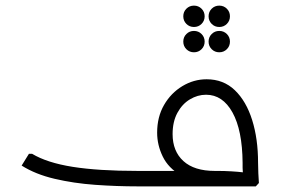

<svg xmlns="http://www.w3.org/2000/svg" viewBox="-20 -663 998 683"><path d="M470 0Q395 0 318.5 -5.5Q242 -11 174 -27Q106 -43 57 -74L83 -116H94Q147 -84 238.5 -69.5Q330 -55 470 -55H754Q779 -55 803.5 -53.5Q828 -52 844 -50Q860 -48 860 -48H844Q843 -57 843 -66Q843 -75 843 -84Q842 -200 807 -263Q772 -326 713 -326Q683 -326 655.5 -309.5Q628 -293 611 -261.5Q594 -230 594 -186Q594 -125 632.5 -90Q671 -55 744 -55V-13Q669 -13 624 -39Q579 -65 559 -106Q539 -147 539 -191Q539 -247 563.5 -289.5Q588 -332 628.5 -356.5Q669 -381 715 -381Q775 -381 815.5 -342Q856 -303 877 -236Q898 -169 898 -84Q898 -66 899 -46Q900 -26 901 -12L890 0ZM670 -477Q654 -477 643 -488Q632 -499 632 -515Q632 -531 643 -542Q654 -553 670 -553Q686 -553 697 -542Q708 -531 708 -515Q708 -499 697 -488Q686 -477 670 -477ZM670 -567Q654 -567 643 -578Q632 -589 632 -605Q632 -621 643 -632Q654 -643 670 -643Q686 -643 697 -632Q708 -621 708 -605Q708 -589 697 -578Q686 -567 670 -567ZM760 -477Q744 -477 733 -488Q722 -499 722 -515Q722 -531 733 -542Q744 -553 760 -553Q776 -553 787 -542Q798 -531 798 -515Q798 -499 787 -488Q776 -477 760 -477ZM760 -567Q744 -567 733 -578Q722 -589 722 -605Q722 -621 733 -632Q744 -643 760 -643Q776 -643 787 -632Q798 -621 798 -605Q798 -589 787 -578Q776 -567 760 -567Z"/></svg>

Font: Fustat Light
Style: Regular
Weight: 300
Designer: Mohamed Gaber, Khaled Hosny, Laura Garcia Mut
Foundry: Kief Type Foundry, Alif Type Foundry, Hard Type Foundry
Version: Version 1.007